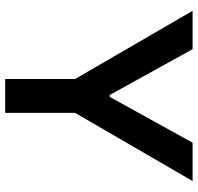

<svg xmlns="http://www.w3.org/2000/svg" viewBox="-31 -736 767 745"><g transform="rotate(90 352.5 -363.5)"><path d="M22 -727.3H170.8L348.7 -405.5H355.8L533.7 -727.3H682.5L418 -271.3V0H286.6V-271.3Z"/></g></svg>

Font: InterMG SemiBold
Style: Regular
Weight: 600
Designer: Rasmus Andersson
Foundry: rsms
Version: Version 3.019;December 26, 2023;FontCreator 15.0.0.2955 64-b